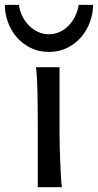

<svg xmlns="http://www.w3.org/2000/svg" viewBox="-64 -777 406 797"><path d="M183.1 -231.9Q183.1 -208.5 183.8 -176.5Q184.6 -144.5 185.8 -111.8Q187 -79.1 188.7 -49.3Q190.4 -19.5 192.9 0H92.8V-258.8Q92.8 -294.4 92.5 -329.1Q92.3 -363.8 91.6 -394.8Q90.8 -425.8 89.4 -452.4Q87.9 -479 85.4 -498H183.1ZM322.3 -756.8Q322.3 -721.2 309.6 -686.3Q296.9 -651.4 273.2 -623.5Q249.5 -595.7 215.6 -578.6Q181.6 -561.5 139.2 -561.5Q96.2 -561.5 62.3 -578.6Q28.3 -595.7 4.6 -623.5Q-19 -651.4 -31.5 -686.3Q-43.9 -721.2 -43.9 -756.8H14.6Q17.6 -731.9 28.6 -710Q39.6 -688 56.2 -671.1Q72.8 -654.3 94 -644.5Q115.2 -634.8 139.2 -634.8Q163.1 -634.8 184.1 -644.5Q205.1 -654.3 221.2 -671.1Q237.3 -688 248 -710Q258.8 -731.9 262.7 -756.8Z"/></svg>

Font: Andika FrenchTight
Style: Regular
Weight: 400
Designer: Victor Gaultney, Annie Olsen, Julie Remington, Don Collingsworth, Eric Hays, Becca Hirsbrunner
Foundry: SIL International
Version: Version 5.000 ; Dig1 Dig4Opn Dig7 LnSpcTght